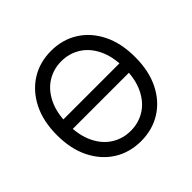

<svg xmlns="http://www.w3.org/2000/svg" viewBox="-181 -926 1124 1124"><g transform="rotate(-45 381.5 -363.5)"><path d="M628.9 -402.3V-324.2H128.9V-402.3ZM381.8 9.8Q288.1 9.8 215.1 -35.6Q142.1 -81.1 99.9 -164.8Q57.6 -248.5 57.6 -363.3Q57.6 -478.5 99.9 -562.3Q142.1 -646 215.1 -691.7Q288.1 -737.3 381.8 -737.3Q475.6 -737.3 548.6 -691.7Q621.6 -646 663.3 -562.3Q705.1 -478.5 705.1 -363.3Q705.1 -248.5 663.3 -164.8Q621.6 -81.1 548.6 -35.6Q475.6 9.8 381.8 9.8ZM381.8 -75.7Q446.8 -75.7 499.8 -108.6Q552.7 -141.6 584 -206.1Q615.2 -270.5 615.2 -363.3Q615.2 -457 584 -521.5Q552.7 -585.9 499.8 -618.9Q446.8 -651.9 381.8 -651.9Q316.4 -651.9 263.4 -618.7Q210.4 -585.4 179.2 -521Q147.9 -456.5 147.9 -363.3Q147.9 -270.5 179.2 -206.3Q210.4 -142.1 263.4 -108.9Q316.4 -75.7 381.8 -75.7Z"/></g></svg>

Font: Inter 16pt
Style: Regular
Weight: 400
Version: Version 4.001;git-66647c0bb